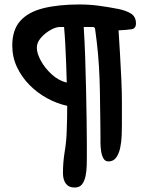

<svg xmlns="http://www.w3.org/2000/svg" viewBox="-20 -713 640 860"><path d="M314 127Q288 127 275 109.5Q262 92 262 62Q262 13 270 -35Q278 -83 279 -132Q280 -157 280.5 -184Q281 -211 281 -239Q235 -249 191 -273Q147 -297 112 -332.5Q77 -368 56 -412.5Q35 -457 35 -509Q35 -579 70.5 -619Q106 -659 173.5 -676Q241 -693 337 -693Q381 -693 425 -687Q469 -681 509 -673Q545 -666 567 -652Q589 -638 589 -608Q589 -585 569 -582Q549 -579 511 -577Q514 -529 517.5 -471.5Q521 -414 523.5 -357.5Q526 -301 526 -257V-154Q526 -134 525 -106Q524 -78 518.5 -51.5Q513 -25 500.5 -7.5Q488 10 466 10Q451 10 443.5 -3Q436 -16 433 -35.5Q430 -55 430 -74.5Q430 -94 430 -106Q430 -125 429.5 -158.5Q429 -192 428.5 -230Q428 -268 427.5 -302.5Q427 -337 426 -358Q424 -417 419 -471.5Q414 -526 406 -583Q404 -592 397 -592H355Q359 -531 361.5 -458Q364 -385 365.5 -312Q367 -239 368 -175Q369 -111 369 -68V-17Q369 2 368.5 26.5Q368 51 363.5 74Q359 97 348 112Q337 127 314 127ZM279 -343Q278 -378 276.5 -423.5Q275 -469 272.5 -514Q270 -559 267 -592H247Q230 -592 206 -578.5Q182 -565 163.5 -544Q145 -523 145 -499Q145 -474 163 -441Q181 -408 211.5 -380Q242 -352 279 -343Z"/></svg>

Font: Fuzzy Bubbles
Style: Bold
Weight: 700
Designer: Robert E. Leuschke
Foundry: Robert E. Leuschke
Version: Version 1.010; ttfautohint (v1.8.3)